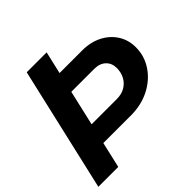

<svg xmlns="http://www.w3.org/2000/svg" viewBox="-196 -885 1050 1050"><g transform="rotate(-45 329.5 -360.0)"><path d="M144 -150 171 -268H397Q436 -268 463 -284.5Q490 -301 504 -328Q518 -355 518 -388Q518 -426 493.5 -449Q469 -472 428 -472H217L244 -590H452Q517 -590 566.5 -564.5Q616 -539 644 -495Q672 -451 672 -395Q672 -327 634.5 -271Q597 -215 533 -182.5Q469 -150 389 -150ZM-13 0 153 -720H307L141 0Z"/></g></svg>

Font: Instrument Sans
Style: Bold Italic
Weight: 700
Italic angle: -13°
Designer: Rodrigo Fuenzalida
Foundry: fragTYPE
Version: Version 1.000;gftools[0.9.28]